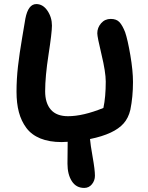

<svg xmlns="http://www.w3.org/2000/svg" viewBox="-20 -736 735 953"><path d="M286.1 -30.8Q224.6 -30.8 180.4 -48.8Q136.2 -66.9 110.8 -101.1Q85.4 -135.3 73.7 -179.4Q62 -223.6 62 -280.8Q62 -343.3 69.3 -407.2Q76.7 -471.2 89.8 -547.6Q103 -624 106 -644Q120.1 -715.8 160.2 -715.8Q192.9 -715.8 215.3 -683.1Q237.8 -650.4 237.8 -608.9Q237.8 -574.2 220.9 -465.1Q204.1 -356 204.1 -283.2Q204.1 -224.1 232.4 -191.7Q260.7 -159.2 317.9 -159.2Q392.1 -159.2 493.2 -200.2Q504.9 -254.4 504.9 -331.1Q504.9 -377.9 483.9 -465.3Q462.9 -552.7 462.9 -570.8Q462.9 -598.6 481.7 -620.4Q500.5 -642.1 529.8 -642.1Q558.1 -642.1 573 -626Q587.9 -609.9 601.1 -576.2Q613.8 -539.1 627 -461.9Q640.1 -384.8 640.1 -329.1Q640.1 -255.4 627 -190.9Q617.2 -149.9 593.5 -123.3Q569.8 -96.7 529.8 -78.1Q487.3 -58.1 426.8 -45.9Q428.7 -20 439.9 43.5Q451.2 106.9 451.2 136.2Q451.2 160.2 436.3 178.5Q421.4 196.8 397.9 196.8Q357.9 196.8 336.4 163.1Q314.9 129.4 314.9 76.2Q314.9 61 315.4 22.9Q315.9 -15.1 315.9 -32.2Q301.3 -30.8 286.1 -30.8Z"/></svg>

Font: Shantell Sans Irregular Bouncy
Style: Regular
Weight: 600
Designer: Stephen Nixon, Anya Danilova, Shantell Martin
Foundry: Arrow Type
Version: Version 1.006;[9816181b4]